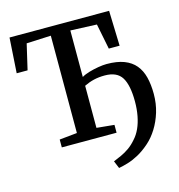

<svg xmlns="http://www.w3.org/2000/svg" viewBox="-134 -860 1109 1192"><g transform="rotate(-15 420.5 -264.0)"><path d="M483.5 215.5 463.5 167.5Q488 157.5 514 145.8Q540 134 565.8 116Q591.5 98 615 70.5Q638 45.5 653.5 11.5Q669 -22.5 677.2 -65.5Q685.5 -108.5 685.5 -158Q685.5 -262.5 654.8 -312.5Q624 -362.5 545.5 -362.5Q507 -362.5 474.8 -354.8Q442.5 -347 412 -332V-61.5L525 -50.5V0H173V-50.5L286.5 -62V-687.5L129.5 -680.5L91.5 -517H21.5L36 -743H676L683 -517H613.5L581 -680.5L412 -687.5V-388.5Q430.5 -400 460.2 -408.8Q490 -417.5 521.2 -422.8Q552.5 -428 575 -428Q641.5 -428 686.8 -410.8Q732 -393.5 759.2 -360.8Q786.5 -328 798.5 -280.8Q810.5 -233.5 810.5 -173Q810.5 -111 793.8 -56.2Q777 -1.5 749.2 42.8Q721.5 87 687.5 117Q648.5 151.5 611.5 171.5Q574.5 191.5 541.8 201.2Q509 211 483.5 215.5Z"/></g></svg>

Font: Merriweather 28pt SemiBold
Style: Regular
Weight: 600
Version: Version 2.100